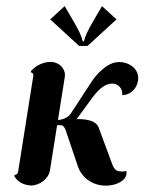

<svg xmlns="http://www.w3.org/2000/svg" viewBox="-20 -596 468 622"><path d="M236.3 -447.3H263.7L357.4 -533.2L310.5 -576.2L284.2 -531.2C263.4 -496.1 254.9 -476.6 252 -461.9H248C245.1 -476.6 236.6 -496.1 215.8 -531.2L189.5 -576.2L142.6 -533.2ZM38.6 -39.1C37.6 -33.2 33.2 -29.3 27.3 -29.3L26.6 -24.4C38.3 -5.9 57.4 3.9 80.6 4.9C107.9 4.9 137.5 -16.6 141.8 -43.9L165 -190.4H176.8C185.5 -190.4 190.4 -181.4 193.1 -173.3L231.9 -58.1C245.1 -19 280.8 5.4 322.8 5.4C359.9 5.4 389.9 -12.9 389.9 -35.4C389.9 -37.6 389.9 -40 389.4 -42.5C385 -41 380.4 -40.3 376 -40.3C362.8 -40.3 351.8 -42 344 -63L299.1 -184.1C292.2 -202.4 264.6 -210 238.5 -210H228.3L276.4 -275.9C303.5 -313 323.7 -325.2 344 -325.2C364.3 -325.2 376 -307.6 376 -294.9V-288.1C405.3 -288.1 427.7 -313 427.7 -344.2C427.7 -372.3 400.1 -395 365.7 -395C325.7 -395 290 -352.1 274.9 -328.6L209.5 -228.3C198.5 -213.4 182.9 -209 167.7 -206.8L189.9 -346.7C190.2 -348.9 190.4 -350.8 190.4 -353C190.4 -377 168.7 -395.5 143.8 -395.5C120.1 -394.8 97.9 -385 80.6 -366.2L79.8 -361.3C85.2 -361.3 88.1 -357.4 88.1 -351.6Z"/></svg>

Font: RisaltypS01
Style: Medium
Weight: 500
Italic angle: -9°
Designer: gluk
Foundry: gluk
Version: Version 0.24